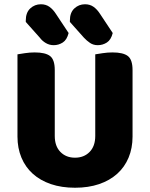

<svg xmlns="http://www.w3.org/2000/svg" viewBox="-20 -863 704 901"><path d="M332 18Q269 18 219 1Q169 -16 134 -47.5Q99 -79 80.5 -123.5Q62 -168 62 -222V-608Q74 -610 97 -613.5Q120 -617 143 -617Q193 -617 215 -600Q237 -583 237 -534V-225Q237 -177 263.5 -150Q290 -123 332 -123Q374 -123 400.5 -150Q427 -177 427 -225V-608Q439 -610 462 -613.5Q485 -617 508 -617Q558 -617 580 -600Q602 -583 602 -534V-222Q602 -168 583.5 -123.5Q565 -79 530 -47.5Q495 -16 445 1Q395 18 332 18ZM101 -760V-767Q101 -804 122 -823.5Q143 -843 172 -843Q195 -843 212 -831Q229 -819 243 -797L302 -708Q294 -676 274.5 -663.5Q255 -651 232 -651Q212 -651 195 -661Q178 -671 167 -686ZM308 -760V-767Q308 -804 329 -823.5Q350 -843 379 -843Q402 -843 419 -831Q436 -819 450 -797L509 -708Q501 -676 481.5 -663.5Q462 -651 439 -651Q418 -651 402.5 -661.5Q387 -672 374 -686Z"/></svg>

Font: Baloo Thambi 2 ExtraBold
Style: Regular
Weight: 800
Designer: Aadarsh Rajan and Ek Type
Foundry: Ek Type
Version: Version 1.640;hotconv 1.0.111;makeotfexe 2.5.65597; ttfautoh